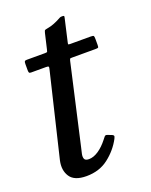

<svg xmlns="http://www.w3.org/2000/svg" viewBox="-126 -706 617 787"><g transform="rotate(-20 182.5 -313.0)"><path d="M46.5 -520H126.5Q135 -520 136 -522.5Q137 -525 138.5 -531.5L154 -598Q156.5 -608 159 -609.2Q161.5 -610.5 172 -612.5Q187 -615 201 -620.8Q215 -626.5 224 -631.5Q231 -635.5 234.2 -636.8Q237.5 -638 244 -638Q250.5 -638 251.5 -636.2Q252.5 -634.5 251 -628.5L228.5 -530Q227 -523.5 227.5 -521.8Q228 -520 236.5 -520H325Q336 -520 338 -517.5Q340 -515 340 -503.5V-479Q340 -468.5 338.2 -466.8Q336.5 -465 326 -465H223Q215.5 -465 214.5 -463.2Q213.5 -461.5 212 -455.5L133 -107Q130 -94.5 127 -81.2Q124 -68 127.5 -59Q131 -50 147 -50Q167 -50 188.8 -64.5Q210.5 -79 230 -104Q235 -110.5 239.2 -115.5Q243.5 -120.5 250 -118L267.5 -111.5Q274.5 -109 276.2 -105.5Q278 -102 273 -92.5Q250 -49.5 210.2 -18.8Q170.5 12 114 12Q61.5 12 42.8 -16.5Q24 -45 33 -86L121 -453.5Q123 -461 121 -463Q119 -465 110 -465H44.5Q38 -465 36.5 -468.5Q35 -472 35 -479V-505Q35 -513.5 36.8 -516.8Q38.5 -520 46.5 -520Z"/></g></svg>

Font: Besley*
Style: Italic
Weight: 400
Italic angle: -13°
Designer: Owen Earl
Foundry: indestructible type*
Version: Version 2.000; ttfautohint (v1.8.3)